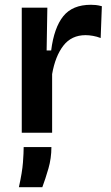

<svg xmlns="http://www.w3.org/2000/svg" viewBox="-20 -555 464 803"><path d="M71 0V-523H178L175 -344H194Q206 -439 244.5 -487Q283 -535 360 -535Q370 -535 380.5 -534Q391 -533 406 -529L401 -396Q386 -402 369 -405Q352 -408 338 -408Q279 -408 245 -364Q211 -320 198 -245V0ZM59 228Q73 165 76 124.5Q79 84 79 60H195Q195 107 182.5 150Q170 193 157 228Z"/></svg>

Font: Bricolage Grotesque 12pt SemiBold
Style: Regular
Weight: 600
Designer: Mathieu Triay
Foundry: Atelier Triay
Version: Version 1.001; ttfautohint (v1.8.4.7-5d5b);gftools[0.9.33.de